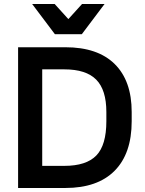

<svg xmlns="http://www.w3.org/2000/svg" viewBox="-20 -935 720 955"><path d="M70 -700H305Q466 -700 550.5 -616.5Q635 -533 635 -378V-332Q635 -171 550 -85.5Q465 0 305 0H70ZM300 -110Q409 -110 459 -161.5Q509 -213 509 -332V-378Q509 -488 458.5 -539Q408 -590 300 -590H190V-110ZM140 -915H252L320 -840L388 -915H500L387 -765H253Z"/></svg>

Font: PT Root UI Bold
Style: Regular
Weight: 700
Designer: Vitaly Kuzmin
Foundry: ParaType Ltd.
Version: Version 2.000G